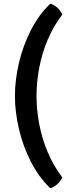

<svg xmlns="http://www.w3.org/2000/svg" viewBox="-20 -801 378 1054"><path d="M180.5 -274Q180.5 -197.5 195.5 -119Q210.5 -40.5 241.8 34Q273 108.5 322 173Q311 196.5 293.2 211.2Q275.5 226 256 232.5Q192.5 171 149.2 86Q106 1 84 -92.8Q62 -186.5 62 -274Q62 -362 84 -455.8Q106 -549.5 149.2 -634.5Q192.5 -719.5 256 -781Q275.5 -775 293.2 -760Q311 -745 322 -721Q273 -657 241.8 -582.8Q210.5 -508.5 195.5 -429.8Q180.5 -351 180.5 -274Z"/></svg>

Font: Signika Negative Medium
Style: Regular
Weight: 500
Designer: Anna Giedry
Foundry: Anna Giedry
Version: Version 2.001